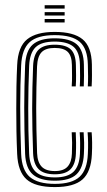

<svg xmlns="http://www.w3.org/2000/svg" viewBox="-20 -734 426 761"><path d="M197.5 7.5Q119.5 7.5 85.2 -23.2Q51 -54 48 -123.8Q46 -168.5 45.2 -213.8Q44.5 -259 44.5 -303.5Q44.5 -348 45.2 -391.2Q46 -434.5 48 -475.8Q51.2 -549.2 87.8 -578.4Q124.2 -607.5 196.8 -607.5Q271.5 -607.5 307.1 -578.5Q342.8 -549.5 344.2 -478.5Q344.5 -460 344.5 -436.6Q344.5 -413.2 343.2 -391.5H328Q329.2 -410 329.1 -431.8Q329 -453.5 328.2 -478Q327 -540.8 296.4 -567.8Q265.8 -594.8 196.8 -594.8Q128.5 -594.8 97.6 -567Q66.8 -539.2 63.8 -474.8Q62 -437 61.1 -395.8Q60.2 -354.5 60.1 -310.5Q60 -266.5 61 -219.8Q62 -173 63.8 -123.8Q66.5 -59.8 98.2 -32.5Q130 -5.2 197.5 -5.2Q265 -5.2 295.2 -33Q325.5 -60.8 328.2 -123.5Q329.5 -148.2 329.1 -169.6Q328.8 -191 327.2 -209.8H343.2Q344.8 -191.5 345.1 -170Q345.5 -148.5 344.2 -123Q341.2 -53.2 307.1 -22.9Q273 7.5 197.5 7.5ZM197.5 -17.8Q139 -17.8 110.5 -42.2Q82 -66.8 79.5 -124.5Q77.8 -173.2 76.9 -219Q76 -264.8 76 -307.9Q76 -351 77 -392.4Q78 -433.8 79.5 -473.8Q82 -533.5 110.4 -557.9Q138.8 -582.2 196.8 -582.2Q256.8 -582.2 284.1 -558.4Q311.5 -534.5 312.5 -477.5Q313 -454.2 313 -433.4Q313 -412.5 312 -391.5H296.2Q297.5 -410.5 297.4 -432.5Q297.2 -454.5 296.8 -477.2Q295.8 -528 271.5 -548.6Q247.2 -569.2 196.8 -569.2Q144.5 -569.2 121.1 -546.8Q97.8 -524.2 95.5 -473Q93.8 -431 92.9 -389.5Q92 -348 91.9 -305.4Q91.8 -262.8 92.6 -218.2Q93.5 -173.8 95.5 -125.5Q97.5 -75.8 121.4 -53.2Q145.2 -30.8 197.5 -30.8Q247.8 -30.8 271.1 -53Q294.5 -75.2 296.8 -124.2Q297.8 -146 297.6 -167Q297.5 -188 295.8 -209.8H311.5Q313 -189.2 313.4 -169.4Q313.8 -149.5 312.5 -123.8Q310 -68.5 283.2 -43.1Q256.5 -17.8 197.5 -17.8ZM197.5 -43.2Q153 -43.2 133 -63.6Q113 -84 111.2 -126.2Q109.5 -175.2 108.5 -219.1Q107.5 -263 107.5 -304.2Q107.5 -345.5 108.5 -387Q109.5 -428.5 111.2 -473Q113.2 -517.8 133.1 -537.2Q153 -556.8 196.8 -556.8Q240.8 -556.8 260.4 -538.4Q280 -520 280.8 -476.2Q281.2 -459.2 281.5 -436.5Q281.8 -413.8 280.2 -391.5H264.2Q265.8 -414 265.5 -434.5Q265.2 -455 265 -476.2Q264.5 -512.5 248.6 -528.2Q232.8 -544 196.8 -544Q161.2 -544 144.9 -527.1Q128.5 -510.2 126.8 -470.5Q125.2 -428.8 124.4 -388Q123.5 -347.2 123.5 -305.5Q123.5 -263.8 124.4 -219.6Q125.2 -175.5 127 -126.8Q128.5 -91.2 145 -73.6Q161.5 -56 197.5 -56Q232.5 -56 248.2 -74Q264 -92 265 -125.5Q266 -148.2 265.8 -168.4Q265.5 -188.5 264.2 -209.8H280.2Q281.2 -190.2 281.5 -168.9Q281.8 -147.5 280.8 -125Q279.2 -83.5 259.8 -63.4Q240.2 -43.2 197.5 -43.2ZM157 -699.8V-713.5H236.2V-699.8ZM157 -645V-658.8H236.2V-645ZM157 -672.5V-686H236.2V-672.5Z"/></svg>

Font: Big Shoulders Inline Text Thin
Style: Regular
Weight: 400
Version: Version 2.002